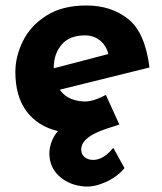

<svg xmlns="http://www.w3.org/2000/svg" viewBox="-20 -477 592 700"><path d="M393 62 434 136Q407 168 366 186.5Q325 205 290 203Q233 199 196.5 166Q160 133 160 82Q160 63 167.5 41.5Q175 20 191 1Q117 -17 76.5 -71.5Q36 -126 36 -215Q36 -271 63.5 -327Q91 -383 149 -420Q207 -457 295 -457Q385 -457 447 -408Q509 -359 525 -231L198 -150Q214 -127 238.5 -117Q263 -107 290 -107Q321 -107 366 -131L415 -23Q358 -5 340 3Q276 30 276 68Q276 86 288.5 96Q301 106 320 106Q357 106 393 62ZM176 -231V-228L375 -280Q367 -312 344 -330Q321 -348 290 -348Q233 -348 204.5 -314Q176 -280 176 -231Z"/></svg>

Font: Josefin Sans
Style: Bold Italic
Weight: 700
Italic angle: -7°
Designer: Santiago Orozco
Foundry: Typemade
Version: Version 2.000